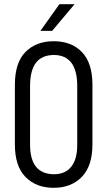

<svg xmlns="http://www.w3.org/2000/svg" viewBox="-20 -898 518 926"><path d="M51.8 -201.2V-489.3Q51.8 -595.7 103 -647.5Q154.3 -699.2 239.3 -699.2Q324.2 -699.2 375 -647Q425.8 -594.7 425.8 -489.3V-201.2Q425.8 -97.7 374.5 -44.9Q323.2 7.8 239.3 7.8Q154.3 7.8 103 -44.4Q51.8 -96.7 51.8 -201.2ZM352.5 -200.2V-482.4Q352.5 -558.6 323.7 -595.7Q294.9 -632.8 240.2 -632.8Q182.6 -632.8 153.8 -595.7Q125 -558.6 125 -482.4V-200.2Q125 -58.6 240.2 -57.6Q293.9 -57.6 323.2 -93.3Q352.5 -128.9 352.5 -200.2ZM266.6 -877.9H339.8L231.4 -749H174.8Z"/></svg>

Font: Altinn-DIN Condensed
Style: Regular
Weight: 400
Width: 3
Designer: Charles Nix
Foundry: Altinn
Version: Version 2.00